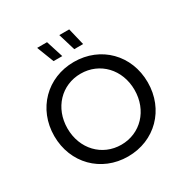

<svg xmlns="http://www.w3.org/2000/svg" viewBox="-201 -1080 1226 1260"><g transform="rotate(-30 412.0 -450.0)"><path d="M412 8C615 8 766 -144 766 -350C766 -556 615 -708 412 -708C209 -708 58 -555 58 -350C58 -145 209 8 412 8ZM412 -81C267 -81 158 -195 158 -350C158 -505 267 -619 412 -619C557 -619 666 -505 666 -350C666 -195 557 -81 412 -81ZM457 -779H524L493 -908H418ZM300 -779H366L325 -908H250Z"/></g></svg>

Font: Chess Sans Medium
Style: Regular
Weight: 500
Designer: Wolf Bōese
Foundry: Wolf Bōese
Version: Version 7.223;Glyphs 3.3 (3306)